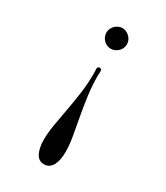

<svg xmlns="http://www.w3.org/2000/svg" viewBox="-177 -627 743 857"><g transform="rotate(30 194.5 -198.0)"><path d="M248 -495.6Q248 -483.9 243.4 -474.1Q238.8 -464.4 231.2 -457.3Q223.6 -450.2 214.1 -446.3Q204.6 -442.4 194.8 -442.4Q185.1 -442.4 175.5 -446.3Q166 -450.2 158.7 -457.3Q151.4 -464.4 146.7 -474.1Q142.1 -483.9 142.1 -495.6Q142.1 -506.8 146.7 -516.6Q151.4 -526.4 158.7 -533.4Q166 -540.5 175.5 -544.7Q185.1 -548.8 194.8 -548.8Q204.6 -548.8 214.1 -544.7Q223.6 -540.5 231.2 -533.4Q238.8 -526.4 243.4 -516.6Q248 -506.8 248 -495.6ZM251 57.6Q251 79.1 247.6 96.7Q244.1 114.3 237.3 126.7Q230.5 139.2 219.7 146.2Q209 153.3 194.8 153.3Q166.5 153.3 152.8 126.7Q139.2 100.1 139.2 57.6Q139.2 22.9 146.2 -18.8Q153.3 -60.5 162.1 -107.7Q170.9 -154.8 178 -205.8Q185.1 -256.8 185.1 -309.6Q185.1 -314 184.6 -319.1Q184.1 -324.2 184.1 -332.5Q184.1 -337.9 186.5 -341.3Q189 -344.7 194.8 -344.7Q201.2 -344.7 203.6 -341.3Q206.1 -337.9 206.1 -332.5Q206.1 -324.2 205.6 -319.1Q205.1 -314 205.1 -309.6Q205.1 -256.8 212.2 -205.8Q219.2 -154.8 228 -107.7Q236.8 -60.5 243.9 -18.8Q251 22.9 251 57.6Z"/></g></svg>

Font: XB Zar
Style: Regular
Weight: 400
Designer: Behnam
Foundry: Irmug
Version: Version 8.005 2009